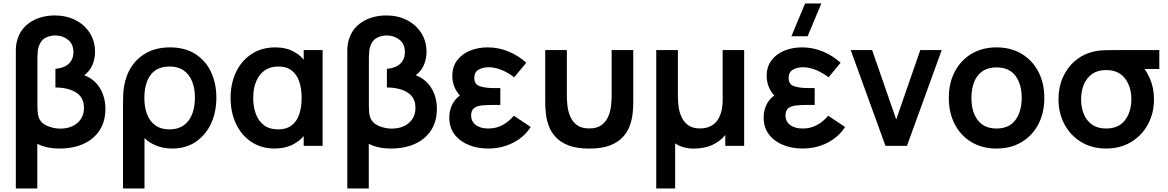

<svg xmlns="http://www.w3.org/2000/svg" viewBox="-20 -822 6582 1082"><path d="M69.2 240V-540Q69.2 -553.8 71.2 -568.5Q73.3 -583.1 78.2 -599.7Q92.2 -646.2 124.5 -676.2Q156.7 -706.3 199.3 -720.7Q242 -735 288.2 -735Q353.9 -735 405.2 -708.8Q456.4 -682.5 486 -636.3Q515.5 -590.2 515.5 -530.3Q515.5 -490.3 500.8 -455.8Q486 -421.2 454.8 -397.8Q481.2 -388.3 503 -371Q524.8 -353.7 540.6 -329.5Q556.4 -305.2 565.2 -274.8Q574 -244.3 574 -208.8Q574 -138.7 541.8 -88.5Q509.7 -38.4 451.4 -11.7Q393.1 15 314.3 15Q278.7 15 247.4 8.3Q216.1 1.6 190.2 -11.5V240ZM319.7 -97.2Q359.1 -97.2 389.2 -111.5Q419.4 -125.9 436.3 -152.2Q453.2 -178.4 453.2 -214.2Q453.2 -273 408.8 -300.8Q364.4 -328.5 292.3 -329V-434.3Q324.1 -436.8 346.8 -448.5Q369.6 -460.2 381.7 -480.3Q393.8 -500.4 393.8 -528Q393.8 -573.8 363.3 -598Q332.8 -622.2 290.8 -622.2Q266.4 -622.2 241.5 -611.6Q216.6 -601 203.3 -572.7Q194.4 -553.2 192.6 -531.4Q190.8 -509.7 190.8 -497.7V-221.5Q190.8 -211.7 192 -193.6Q193.2 -175.5 198 -161.2Q209.8 -128 246 -112.6Q282.1 -97.2 319.7 -97.2Z M673.2 240V-231.8Q673.2 -258.8 674.1 -285.1Q675.1 -311.4 679.3 -336.2Q690.1 -400.9 723.8 -450.3Q757.6 -499.7 811.8 -527.3Q866 -555 938 -555Q1021.7 -555 1080.1 -518.1Q1138.5 -481.2 1168.9 -417.1Q1199.3 -353 1199.3 -271.8Q1199.3 -189.6 1168.8 -124.6Q1138.2 -59.7 1082.5 -22.3Q1026.8 15 950.7 15Q902.1 15 861.5 -1Q820.8 -17.1 794.3 -43.8V240ZM935.2 -92.8Q983.1 -92.8 1014.9 -115.5Q1046.8 -138.1 1062.6 -178.3Q1078.5 -218.6 1078.5 -271Q1078.5 -324.2 1062.5 -363.7Q1046.6 -403.2 1014.8 -425.2Q983 -447.2 935.2 -447.2Q886.3 -447.2 854.9 -425Q823.5 -402.8 808.5 -362.8Q793.5 -322.9 793.5 -270.3Q793.5 -216.6 809.3 -176.7Q825.1 -136.8 856.5 -114.8Q887.9 -92.8 935.2 -92.8Z M1528.7 15Q1452.2 15 1396.2 -22.5Q1340.2 -60.1 1309.8 -124.6Q1279.5 -189.1 1279.5 -270Q1279.5 -352.1 1310.4 -416.4Q1341.3 -480.7 1398 -517.8Q1454.7 -555 1532.2 -555Q1592.3 -555 1637.5 -530Q1682.8 -505.1 1709.8 -460.8L1691.5 -435.5V-540H1798V0H1691.5V-105.7L1709.8 -80.3Q1682.8 -35.8 1635.7 -10.4Q1588.7 15 1528.7 15ZM1547 -92.8Q1593.8 -92.8 1623.2 -115.3Q1652.7 -137.7 1666.2 -177.7Q1679.8 -217.8 1679.8 -270.2Q1679.8 -322.8 1666.2 -362.7Q1652.6 -402.7 1623.6 -424.9Q1594.6 -447.2 1548.7 -447.2Q1503.8 -447.2 1472.1 -425.4Q1440.5 -403.7 1423.8 -363.7Q1407 -323.8 1407 -269.3Q1407 -220.7 1421.6 -180.6Q1436.2 -140.6 1467.2 -116.7Q1498.2 -92.8 1547 -92.8Z M1937.2 240V-540Q1937.2 -553.8 1939.2 -568.5Q1941.3 -583.1 1946.2 -599.7Q1960.2 -646.2 1992.5 -676.2Q2024.7 -706.3 2067.3 -720.7Q2110 -735 2156.2 -735Q2221.9 -735 2273.2 -708.8Q2324.4 -682.5 2354 -636.3Q2383.5 -590.2 2383.5 -530.3Q2383.5 -490.3 2368.8 -455.8Q2354 -421.2 2322.8 -397.8Q2349.2 -388.3 2371 -371Q2392.8 -353.7 2408.6 -329.5Q2424.4 -305.2 2433.2 -274.8Q2442 -244.3 2442 -208.8Q2442 -138.7 2409.8 -88.5Q2377.7 -38.4 2319.4 -11.7Q2261.1 15 2182.3 15Q2146.7 15 2115.4 8.3Q2084.1 1.6 2058.2 -11.5V240ZM2187.7 -97.2Q2227.1 -97.2 2257.2 -111.5Q2287.4 -125.9 2304.3 -152.2Q2321.2 -178.4 2321.2 -214.2Q2321.2 -273 2276.8 -300.8Q2232.4 -328.5 2160.3 -329V-434.3Q2192.1 -436.8 2214.8 -448.5Q2237.6 -460.2 2249.7 -480.3Q2261.8 -500.4 2261.8 -528Q2261.8 -573.8 2231.3 -598Q2200.8 -622.2 2158.8 -622.2Q2134.4 -622.2 2109.5 -611.6Q2084.6 -601 2071.3 -572.7Q2062.4 -553.2 2060.6 -531.4Q2058.8 -509.7 2058.8 -497.7V-221.5Q2058.8 -211.7 2060 -193.6Q2061.2 -175.5 2066 -161.2Q2077.8 -128 2114 -112.6Q2150.1 -97.2 2187.7 -97.2Z M2730.5 15Q2671.2 15 2621.6 -5Q2571.9 -25.1 2542 -64Q2512 -103 2512 -159.3Q2512 -190.8 2522.1 -218.1Q2532.2 -245.5 2551.5 -266.1Q2570.9 -286.7 2598.5 -298L2596.7 -258.8Q2561.5 -289.1 2545.2 -322.6Q2529 -356.1 2529 -393.8Q2529 -447 2556.8 -482.9Q2584.5 -518.8 2629.8 -536.9Q2675 -555 2727 -555Q2789.7 -555 2845.6 -531.8Q2901.5 -508.5 2945.7 -468.5L2877.7 -386.3Q2847.9 -409.8 2809.9 -426.4Q2771.8 -443 2732.8 -443Q2700.8 -443 2676.8 -429.2Q2652.8 -415.4 2652.8 -382.8Q2652.8 -346.8 2683.5 -336.3Q2714.2 -325.8 2759.7 -325.8H2799.5V-230.7H2759.5Q2727 -230.7 2698.5 -228.2Q2670 -225.7 2652.5 -213.3Q2635 -200.9 2635 -171.7Q2635 -137.9 2661 -117.9Q2687.1 -97.8 2732.3 -97.8Q2775.8 -97.8 2811.4 -116.8Q2846.9 -135.7 2875.7 -169.8L2970.7 -106.5Q2934.7 -49.8 2871.3 -17.4Q2808 15 2730.5 15Z M3052.5 -246.8V-540H3174.5V-279.8Q3174.5 -254.8 3178.1 -223.8Q3181.8 -192.8 3194.3 -164Q3206.9 -135.2 3232.2 -116.7Q3257.4 -98.2 3300.7 -98.2Q3343.9 -98.2 3369.2 -116.7Q3394.4 -135.2 3407 -164Q3419.6 -192.8 3423.2 -223.8Q3426.8 -254.8 3426.8 -279.8V-540H3548.8V-246.8Q3548.8 -216.8 3545 -181.3Q3541.1 -145.8 3528.2 -111.2Q3515.3 -76.6 3488.4 -48Q3461.4 -19.3 3415.9 -2Q3370.4 15.3 3300.7 15.3Q3230.9 15.3 3185.4 -2Q3139.9 -19.3 3113 -48Q3086 -76.6 3073.1 -111.2Q3060.2 -145.8 3056.4 -181.3Q3052.5 -216.8 3052.5 -246.8Z M3678.2 240V-540H3800.2V-279.8Q3800.2 -254.8 3803.8 -223.8Q3807.4 -192.8 3820 -164Q3832.6 -135.2 3857.8 -116.7Q3883.1 -98.2 3926.3 -98.2Q3949.2 -98.2 3971.6 -105.6Q3994.1 -113.1 4012.2 -131.2Q4030.4 -149.3 4041.5 -181.5Q4052.5 -213.6 4052.5 -262.5V-540H4173.7V0H4067.2V-61.2Q4038 -25.1 3993.4 -4.9Q3948.8 15.3 3890.5 15.3Q3857.9 15.3 3831.5 7.7Q3805.2 0 3784.7 -14V240Z M4531.3 -617.5H4439.8L4517 -802.5H4608.5ZM4502 15Q4442.8 15 4393.1 -5Q4343.4 -25.1 4313.5 -64Q4283.5 -103 4283.5 -159.3Q4283.5 -190.8 4293.6 -218.1Q4303.7 -245.5 4323 -266.1Q4342.4 -286.7 4370 -298L4368.2 -258.8Q4333 -289.1 4316.8 -322.6Q4300.5 -356.1 4300.5 -393.8Q4300.5 -447 4328.2 -482.9Q4356 -518.8 4401.2 -536.9Q4446.5 -555 4498.5 -555Q4561.2 -555 4617.1 -531.8Q4673 -508.5 4717.2 -468.5L4649.2 -386.3Q4619.4 -409.8 4581.4 -426.4Q4543.3 -443 4504.3 -443Q4472.2 -443 4448.3 -429.2Q4424.3 -415.4 4424.3 -382.8Q4424.3 -346.8 4455 -336.3Q4485.7 -325.8 4531.2 -325.8H4571V-230.7H4531Q4498.5 -230.7 4470 -228.2Q4441.5 -225.7 4424 -213.3Q4406.5 -200.9 4406.5 -171.7Q4406.5 -137.9 4432.5 -117.9Q4458.6 -97.8 4503.8 -97.8Q4547.3 -97.8 4582.9 -116.8Q4618.4 -135.7 4647.2 -169.8L4742.2 -106.5Q4706.2 -49.8 4642.8 -17.4Q4579.5 15 4502 15Z M4970 0 4774 -540H4894.7L5030.5 -148.5L5166.2 -540H5287L5091 0Z M5595.7 15Q5514.4 15 5454 -21.5Q5393.6 -58 5360.3 -122.3Q5327 -186.6 5327 -270.2Q5327 -354.8 5361 -419Q5395 -483.2 5455.5 -519.1Q5515.9 -555 5595.7 -555Q5677 -555 5737.6 -518.5Q5798.2 -482.1 5831.7 -417.9Q5865.2 -353.7 5865.2 -270.2Q5865.2 -185.9 5831.5 -121.7Q5797.8 -57.4 5737.1 -21.2Q5676.4 15 5595.7 15ZM5595.7 -97.8Q5667.2 -97.8 5702.5 -146Q5737.7 -194.2 5737.7 -270.2Q5737.7 -348.6 5702 -395.4Q5666.3 -442.2 5595.7 -442.2Q5547.2 -442.2 5516 -420.3Q5484.8 -398.5 5469.6 -359.8Q5454.5 -321.2 5454.5 -270.2Q5454.5 -191.4 5490.3 -144.6Q5526.2 -97.8 5595.7 -97.8Z M6213.7 15Q6133.1 15 6072.6 -22Q6012.1 -58.9 5978.5 -121.9Q5945 -184.8 5945 -263Q5945 -330.5 5969.6 -386.1Q5994.2 -441.7 6039.2 -479.6Q6084.2 -517.6 6145.3 -532Q6171.7 -538.2 6206.6 -539.1Q6241.5 -540 6287 -540H6513.2V-433H6375.2L6403 -465.3Q6437.8 -431.6 6460.5 -378.7Q6483.2 -325.8 6483.2 -263Q6483.2 -184.4 6449.2 -121.5Q6415.2 -58.5 6354.5 -21.8Q6293.8 15 6213.7 15ZM6213.7 -97.8Q6284.8 -97.8 6320.2 -145.2Q6355.7 -192.5 6355.7 -263Q6355.7 -332.9 6319.8 -380Q6283.9 -427.1 6213.7 -427.2Q6165.4 -427.2 6134.2 -404.8Q6102.9 -382.4 6087.7 -345.2Q6072.5 -308 6072.5 -263Q6072.5 -189.8 6108.6 -143.8Q6144.8 -97.8 6213.7 -97.8Z"/></svg>

Font: Manrope ExtraLight
Style: Regular
Weight: 200
Designer: Mikhail Sharanda
Foundry: Mikhail Sharanda
Version: Version 4.505